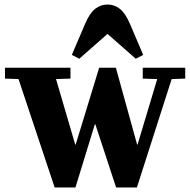

<svg xmlns="http://www.w3.org/2000/svg" viewBox="-20 -830 842 850"><path d="M2 -530H292V-482L228 -480L313 -190H315L419 -530H493L587 -190H589L676 -480L612 -482V-530H800V-482L740 -480L586 0H494L402 -280H400L314 0H222L62 -480L2 -482ZM456 -810Q486 -810 510.5 -791Q535 -772 555 -725L614 -587L581 -570L457 -679H455L331 -570L298 -587L357 -725Q377 -772 401.5 -791Q426 -810 456 -810Z"/></svg>

Font: Minipax
Style: Bold
Weight: 700
Designer: Raphaël Ronot, Igor Stepanchenko (Cyrillic)
Foundry: steppetype
Version: Version 1.002